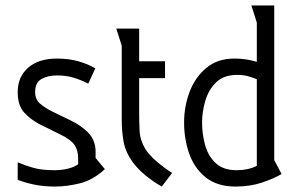

<svg xmlns="http://www.w3.org/2000/svg" viewBox="-20 -675 1091 705"><path d="M304 -368Q276 -382 249.5 -390Q223 -398 189 -398Q156 -398 132.5 -385Q109 -372 109 -337Q109 -310 127 -294.5Q145 -279 171 -266L237 -234Q281 -213 306 -185.5Q331 -158 331 -118V-95L365 -54Q322 -14 274 -2Q226 10 182 10Q139 10 104 2.5Q69 -5 45 -15V-79Q73 -67 103.5 -58.5Q134 -50 180 -50Q207 -50 230.5 -56Q254 -62 267 -72V-92Q267 -122 254.5 -141.5Q242 -161 204 -180L127 -218Q94 -235 69.5 -261Q45 -287 45 -337Q45 -393 83.5 -426.5Q122 -460 189 -460Q232 -460 267.5 -450Q303 -440 330 -424Z M491 -570V-450H586V-388H491V-259Q491 -231 492.5 -196Q494 -161 513 -129Q527 -106 556.5 -81Q586 -56 612 -40L574 10Q545 -6 515.5 -30Q486 -54 467 -80Q440 -118 433.5 -156.5Q427 -195 427 -233V-507L407 -570Z M1014 -36Q983 -18 940 -4Q897 10 845 10Q777 10 735 -24Q693 -58 674.5 -111.5Q656 -165 656 -225Q656 -285 676.5 -338.5Q697 -392 738 -426Q779 -460 841 -460Q864 -460 883 -457Q902 -454 923 -448V-592L903 -655H987V-87ZM923 -384Q912 -389 893.5 -394.5Q875 -400 851 -400Q802 -400 774 -373Q746 -346 734 -305.5Q722 -265 722 -225Q722 -185 732.5 -144.5Q743 -104 771 -77Q799 -50 849 -50Q891 -50 923 -66Z"/></svg>

Font: Aubrey
Style: Regular
Weight: 400
Designer: Gayaneh Bagdasaryan
Foundry: Cyreal.org
Version: Version 1.102; ttfautohint (v1.8.3)